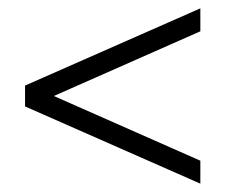

<svg xmlns="http://www.w3.org/2000/svg" viewBox="-20 -502 540 460"><path d="M460 -62 40 -247V-297L460 -482V-427L109 -272L460 -117Z"/></svg>

Font: Spectral
Style: Regular
Weight: 400
Designer: Jean-Baptiste Levee
Foundry: Production Type
Version: Version 1.002